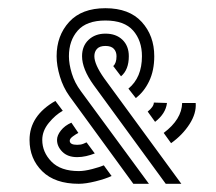

<svg xmlns="http://www.w3.org/2000/svg" viewBox="-20 -433 527 468"><path d="M305 15 149 -199Q134 -220 126 -246.5Q118 -273 118 -296Q118 -346 148.5 -379.5Q179 -413 237 -413Q295 -413 325.5 -379.5Q356 -346 356 -296Q356 -261 343.5 -235Q331 -209 311 -194L293 -217Q326 -244 326 -296Q326 -334 304.5 -358.5Q283 -383 237 -383Q191 -383 169.5 -358.5Q148 -334 148 -296Q148 -277 155 -254Q162 -231 177 -211L343 15ZM275 -247 256 -272Q264 -279 264 -296Q264 -307 257.5 -314Q251 -321 237 -321Q223 -321 216.5 -314Q210 -307 210 -296Q210 -276 234 -242L422 15H384L208 -226Q180 -265 180 -296Q180 -321 196 -336Q212 -351 237 -351Q263 -351 278.5 -336Q294 -321 294 -296Q294 -263 275 -247ZM172 15Q114 15 83 -15.5Q52 -46 52 -92Q52 -151 115 -187L133 -163Q115 -153 99 -133.5Q83 -114 83 -92Q83 -62 105.5 -39Q128 -16 172 -16Q186 -16 205 -21Q224 -26 233 -30L252 -4Q237 3 213 9Q189 15 172 15ZM358 -136 340 -161Q355 -173 355 -183L387 -182Q384 -156 358 -136ZM397 -84 379 -109Q423 -142 424 -182H457Q459 -157 442 -130.5Q425 -104 397 -84ZM168 -50Q145 -50 132 -63Q119 -76 119 -92Q119 -103 128.5 -115Q138 -127 154 -134L171 -109Q165 -106 157.5 -100.5Q150 -95 150 -90Q150 -80 168 -80Q177 -80 183 -82.5Q189 -85 191 -86L211 -59Q201 -55 190 -52.5Q179 -50 168 -50Z"/></svg>

Font: Zen Tokyo Zoo
Style: Regular
Weight: 400
Designer: Yoshimichi Ohira
Foundry: A-1 Corp ZenFonts
Version: Version 1.002; ttfautohint (v1.8.3)